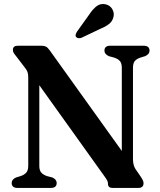

<svg xmlns="http://www.w3.org/2000/svg" viewBox="-20 -925 786 945"><path d="M259 -24.5Q259 0 230 0H66.5Q37.5 0 37.5 -24.5Q37.5 -42 59 -51.5L82 -58.5Q100.5 -65 109.8 -76Q119 -87 119 -109.5V-543Q119 -561 115.2 -571Q111.5 -581 101 -594L59 -649Q51 -658.5 47.2 -665Q43.5 -671.5 43.5 -679.5Q43.5 -700 68 -700H182.5Q196.5 -700 205.5 -695.8Q214.5 -691.5 224.5 -677.5L579.5 -182V-590.5Q579.5 -613 570.5 -624Q561.5 -635 542 -641.5L516 -648.5Q494 -658.5 494 -675.5Q494 -700 523 -700H686.5Q716 -700 716 -675.5Q716 -658 694 -648.5L671 -641.5Q652 -635 643.2 -624.2Q634.5 -613.5 634.5 -590.5V-142Q634.5 -112.5 646.5 -93.5L673 -55Q681 -42.5 683.8 -36Q686.5 -29.5 686.5 -23Q686.5 0 660.5 0H534.5Q511.5 0 511.5 -20Q511.5 -28.5 507.8 -36.2Q504 -44 491.5 -61L173.5 -505.5V-109Q173.5 -87 182.5 -76.2Q191.5 -65.5 210.5 -58.5L237.5 -51.5Q259 -42 259 -24.5ZM418.5 -852.5Q436.5 -880 455.5 -894.5Q474.5 -909 499 -904Q521.5 -899 532.2 -880.8Q543 -862.5 539 -844Q534.5 -821.5 518 -808Q501.5 -794.5 474.5 -783.5L381 -739Q374.5 -736.5 367 -737Q359.5 -737.5 355 -742.5Q350.5 -748.5 352.5 -755Q354.5 -761.5 358.5 -768.5Z"/></svg>

Font: Fraunces 72pt S050 SemiBold
Style: Regular
Weight: 600
Version: Version 1.000; ttfautohint (v1.8.3)